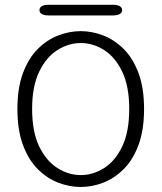

<svg xmlns="http://www.w3.org/2000/svg" viewBox="-20 -752 659 783"><path d="M309.5 10.5Q263 10.5 217 -7.2Q171 -25 133.5 -62.8Q96 -100.5 73.5 -161.2Q51 -222 51 -307.5Q51 -393 73.5 -453.5Q96 -514 133.5 -551.8Q171 -589.5 217 -607.2Q263 -625 309.5 -625Q356 -625 401.5 -607.2Q447 -589.5 484.8 -551.8Q522.5 -514 545 -453.5Q567.5 -393 567.5 -307.5Q567.5 -222 545 -161.2Q522.5 -100.5 484.8 -62.8Q447 -25 401.5 -7.2Q356 10.5 309.5 10.5ZM309.5 -38Q359.5 -38 404.8 -66.8Q450 -95.5 478.5 -155Q507 -214.5 507 -307.5Q507 -400 478.5 -459.5Q450 -519 404.8 -547.8Q359.5 -576.5 309.5 -576.5Q259.5 -576.5 214 -547.8Q168.5 -519 139.8 -459.5Q111 -400 111 -307.5Q111 -214.5 139.8 -155Q168.5 -95.5 214 -66.8Q259.5 -38 309.5 -38ZM141 -711Q141 -721 150.5 -726.8Q160 -732.5 180 -732.5H439.5Q459 -732.5 468.5 -726.8Q478 -721 478 -711Q478 -700.5 468.5 -694.8Q459 -689 439.5 -689H180Q160 -689 150.5 -694.8Q141 -700.5 141 -711Z"/></svg>

Font: Sono ExtraLight Monospace Light
Style: Regular
Weight: 300
Version: Version 2.112